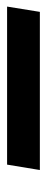

<svg xmlns="http://www.w3.org/2000/svg" viewBox="132 -234 137 566"><g transform="rotate(90 201.0 48.5)"><path d="M419.7 0H-46.5L-62.1 96.6H403.8Z"/></g></svg>

Font: Magic Ui Pro Semi Bold
Style: Italic
Weight: 600
Italic angle: -9.39999°
Designer: Stefan Endress, Andreas Faust
Version: Version 1.000;FEAKit 1.0